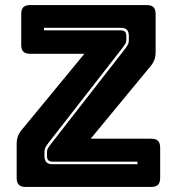

<svg xmlns="http://www.w3.org/2000/svg" viewBox="-20 -740 700 760"><path d="M578 0H82Q63 0 54.5 -8.5Q46 -17 46 -36V-170Q46 -189 52 -203.5Q58 -218 71 -232L314 -527H100Q81 -527 72.5 -535.5Q64 -544 64 -563V-684Q64 -703 72.5 -711.5Q81 -720 100 -720H560Q579 -720 587.5 -711.5Q596 -703 596 -684V-535Q596 -515 590 -500.5Q584 -486 571 -472L339 -191H578Q597 -191 605.5 -182.5Q614 -174 614 -155V-36Q614 -17 605.5 -8.5Q597 0 578 0ZM473 -544Q480 -553 485 -561.5Q490 -570 490 -581V-597Q490 -614 482.5 -622Q475 -630 459 -630H154V-620H459Q467 -620 473.5 -615.5Q480 -611 480 -597V-583Q480 -573 476.5 -567Q473 -561 466 -552L173 -176Q166 -167 161 -158.5Q156 -150 156 -139V-123Q156 -106 163.5 -98Q171 -90 187 -90H524V-100H187Q179 -100 172.5 -104.5Q166 -109 166 -123V-137Q166 -147 169.5 -153Q173 -159 180 -168Z"/></svg>

Font: Bungee Inline
Style: Regular
Weight: 400
Designer: David Jonathan Ross
Foundry: David Jonathan Ross
Version: Version 1.001;PS 1.0;hotconv 1.0.72;makeotf.lib2.5.5900